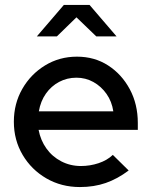

<svg xmlns="http://www.w3.org/2000/svg" viewBox="-20 -747 613 776"><path d="M303 9Q228 9 167.5 -26Q107 -61 71.5 -121Q36 -181 36 -255Q36 -328 70 -387.5Q104 -447 162 -482.5Q220 -518 291 -518Q362 -518 417 -482.5Q472 -447 504.5 -386.5Q537 -326 537 -250V-222H136Q144 -180 167.5 -147Q191 -114 227.5 -95Q264 -76 307 -76Q344 -76 378.5 -87.5Q413 -99 436 -121L500 -58Q455 -24 407.5 -7.5Q360 9 303 9ZM137 -297H438Q432 -337 410.5 -367.5Q389 -398 357.5 -415.5Q326 -433 289 -433Q251 -433 219 -416Q187 -399 165.5 -368.5Q144 -338 137 -297ZM369 -600 289 -677 210 -600H129L238 -727H342L451 -600Z"/></svg>

Font: Red Hat Display SemiBold
Style: Regular
Weight: 600
Designer: Pentagram, MCKL
Foundry: Pentagram, MCKL
Version: Version 1.023